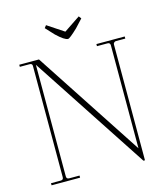

<svg xmlns="http://www.w3.org/2000/svg" viewBox="-116 -878 844 969"><g transform="rotate(-15 306.0 -394.0)"><path d="M305 -692Q287 -692 246 -731L205 -775L215 -788L301 -731L386 -788L396 -775L357 -733Q314 -692 305 -692ZM33 0V-11H84Q98 -11 98 -25V-607Q98 -619 84 -619H33V-630H136L505 -67V-605Q505 -619 491 -619H436V-630H584V-619H535Q530 -619 525.5 -615Q521 -611 521 -605V0H513L114 -608V-25Q114 -11 128 -11H182V0Z"/></g></svg>

Font: Arapey Thin-Display
Style: Regular
Weight: 100
Designer: Eduardo Rodriguez Tunni
Foundry: Eduardo Rodriguez Tunni
Version: Version 4.000